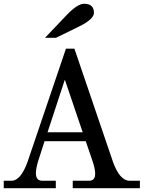

<svg xmlns="http://www.w3.org/2000/svg" viewBox="-23 -988 767 1008"><path d="M711.4 0H358.9V-39.1H445.3Q476.6 -39.1 476.6 -76.2Q476.6 -101.1 462.9 -142.1L427.2 -246.6H210.9L177.2 -142.1Q165.5 -103 165.5 -78.6Q165.5 -39.1 198.7 -39.1H270V0H-3.4V-39.1H37.1Q86.9 -39.1 123 -142.1L323.2 -732.4H367.7L568.8 -142.1Q604.5 -39.1 658.2 -39.1H711.4ZM411.1 -293.5 317.4 -569.8 226.6 -293.5ZM271 -789.6H213.4L326.7 -908.7Q383.3 -968.3 418.9 -968.3Q470.2 -968.3 470.2 -920.4Q470.2 -887.2 391.6 -848.6Z"/></svg>

Font: Munson
Style: Regular
Weight: 400
Designer: Paul James MIller
Foundry: High-Logic / Made with FontCreator
Version: Version 2.10;May 5, 2019;FontCreator 11.5.0.2430 64-bit